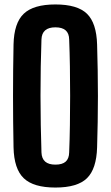

<svg xmlns="http://www.w3.org/2000/svg" viewBox="-20 -829 495 858"><path d="M227.6 9.1Q129.7 9.1 86.2 -32.5Q42.6 -74.1 40.5 -170.5Q39.4 -226.3 38.8 -284Q38.2 -341.7 38.2 -400.3Q38.2 -458.9 38.8 -516.6Q39.4 -574.3 40.5 -630.2Q42.6 -726.3 86.2 -767.7Q129.7 -809.1 227.6 -809.1Q325.8 -809.1 368.5 -767.7Q411.2 -726.3 413.9 -630.2Q415.7 -573.6 416.6 -515.8Q417.6 -458 417.6 -399.7Q417.6 -341.4 416.6 -283.8Q415.7 -226.3 413.9 -170.5Q411.2 -74.1 368.5 -32.5Q325.8 9.1 227.6 9.1ZM227.6 -93.3Q258.6 -93.3 273.6 -106.8Q288.6 -120.4 289.1 -147.9Q291.5 -205.7 292.4 -270.1Q293.4 -334.4 293.4 -401Q293.4 -467.6 292.4 -531.6Q291.4 -595.7 289.1 -652.7Q288.6 -680 273.3 -693.4Q257.9 -706.9 227.6 -706.9Q197.4 -706.9 181.9 -693.4Q166.3 -680 165.3 -652.7Q163.3 -595.7 162.1 -531.6Q160.9 -467.6 161 -401Q161.1 -334.4 162.2 -270.1Q163.4 -205.7 165.3 -147.9Q166.3 -120.4 181.9 -106.8Q197.4 -93.3 227.6 -93.3Z"/></svg>

Font: Big Shoulders Thin
Style: Regular
Weight: 100
Designer: Patric King
Foundry: XO Type Co
Version: Version 2.002